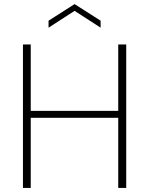

<svg xmlns="http://www.w3.org/2000/svg" viewBox="-20 -917 728 937"><path d="M92 -700H130V-376H557V-700H596V0H557V-342H130V0H92ZM471 -782 344 -864 217 -782V-816L344 -897L471 -816Z"/></svg>

Font: Albert Sans ExtraLight
Style: Regular
Weight: 250
Designer: Andreas Rasmussen
Foundry: a.Foundry
Version: Version 1.025